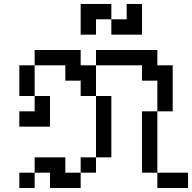

<svg xmlns="http://www.w3.org/2000/svg" viewBox="-20 -943 963 963"><path d="M76.9 -615.4H153.8V-538.5H76.9ZM76.9 -538.5H153.8V-461.5H76.9ZM153.8 -692.3H230.8V-615.4H153.8ZM230.8 -692.3H307.7V-615.4H230.8ZM307.7 -692.3H384.6V-615.4H307.7ZM461.5 -692.3H538.5V-615.4H461.5ZM538.5 -692.3H615.4V-615.4H538.5ZM615.4 -692.3H692.3V-615.4H615.4ZM692.3 -692.3H769.2V-615.4H692.3ZM692.3 -615.4H769.2V-538.5H692.3ZM769.2 -615.4H846.2V-538.5H769.2ZM769.2 -538.5H846.2V-461.5H769.2ZM153.8 -461.5H230.8V-384.6H153.8ZM153.8 -384.6H230.8V-307.7H153.8ZM76.9 -384.6H153.8V-307.7H76.9ZM384.6 -615.4H461.5V-538.5H384.6ZM384.6 -538.5H461.5V-461.5H384.6ZM307.7 -615.4H384.6V-538.5H307.7ZM461.5 -461.5H538.5V-384.6H461.5ZM461.5 -384.6H538.5V-307.7H461.5ZM461.5 -307.7H538.5V-230.8H461.5ZM461.5 -230.8H538.5V-153.8H461.5ZM384.6 -153.8H461.5V-76.9H384.6ZM307.7 -76.9H384.6V0H307.7ZM230.8 -76.9H307.7V0H230.8ZM230.8 -153.8H307.7V-76.9H230.8ZM153.8 -153.8H230.8V-76.9H153.8ZM76.9 -76.9H153.8V0H76.9ZM769.2 -461.5H846.2V-384.6H769.2ZM692.3 -384.6H769.2V-307.7H692.3ZM692.3 -307.7H769.2V-230.8H692.3ZM692.3 -230.8H769.2V-153.8H692.3ZM692.3 -153.8H769.2V-76.9H692.3ZM769.2 -76.9H846.2V0H769.2ZM846.2 -76.9H923.1V0H846.2ZM384.6 -846.2H461.5V-769.2H384.6ZM461.5 -923.1H538.5V-846.2H461.5ZM538.5 -846.2H615.4V-769.2H538.5ZM615.4 -923.1H692.3V-846.2H615.4ZM384.6 -923.1H461.5V-846.2H384.6ZM615.4 -846.2H692.3V-769.2H615.4Z"/></svg>

Font: Jacquarda Bastarda 9
Style: Regular
Weight: 400
Designer: Sarah Cadigan-Fried
Version: Version 1.000; ttfautohint (v1.8.4.7-5d5b)